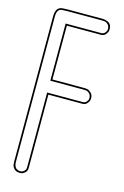

<svg xmlns="http://www.w3.org/2000/svg" viewBox="-145 -857 716 1113"><g transform="rotate(15 213.0 -300.5)"><path d="M121 -794H143ZM118 -794H121ZM118 -794H121H143H326Q327 -794 328 -794Q334 -794 340.5 -792.5Q347 -791 357.5 -787Q368 -783 374.5 -772.5Q381 -762 381 -746Q381 -741 379.5 -733.5Q378 -726 368 -714Q358 -702 340 -702H306H147H136V-379H143H279H284H326H328Q337 -379 347 -377Q357 -375 369 -363Q381 -351 381 -331Q381 -326 379.5 -319Q378 -312 368 -300Q358 -288 340 -288H306H147H136V91V105V152Q136 170 125 180Q114 190 104 192L93 193Q70 193 58 179.5Q46 166 46 152L45 138V117V96V91V51V-650V-691V-696V-738Q47 -793 91 -793H92ZM121 -784H143ZM118 -784H121ZM118 -784 92 -783H91Q72 -783 64 -772Q56 -761 55 -738V138Q55 141 55 144Q55 147 57 154.5Q59 162 62.5 168Q66 174 74 178.5Q82 183 93 183Q97 183 102.5 182Q108 181 117 173Q126 165 126 152V-298H340Q353 -298 361 -307Q369 -316 370 -321.5Q371 -327 371 -331Q371 -347 361.5 -356.5Q352 -366 344 -367.5Q336 -369 328 -369H126V-712H340Q353 -712 361 -721Q369 -730 370 -736Q371 -742 371 -746Q371 -762 361.5 -771.5Q352 -781 344 -782.5Q336 -784 328 -784Q327 -784 326 -784Z"/></g></svg>

Font: Soda Fountain
Style: Outline
Weight: 400
Version: Version 1.0